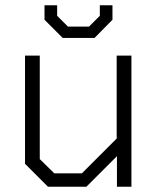

<svg xmlns="http://www.w3.org/2000/svg" viewBox="-20 -709 599 729"><path d="M75 -87V-498H131V-105L186 -51H291L423 -183V-498H479V0H424V-116L308 0H162ZM149 -634V-689H197V-649L238 -608H318L359 -649V-689H407V-634L339 -565H218Z"/></svg>

Font: Chakra Petch Light
Style: Regular
Weight: 300
Designer: Katatrad Aksorn Co.,Ltd.
Foundry: Cadson Demak Co.,Ltd.
Version: Version 1.000; ttfautohint (v1.6)